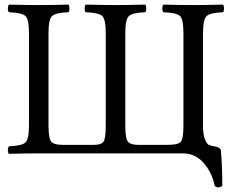

<svg xmlns="http://www.w3.org/2000/svg" viewBox="-20 -667 1014 835"><path d="M862.8 -522.9V-122.1Q862.8 -83 870.8 -62.5Q878.9 -42 887 -37.6Q895 -33.2 911.1 -30.8Q939 -26.9 940.9 -11.2Q946.8 60.5 946.8 141.1Q929.7 154.3 914.1 142.1Q901.9 83 865.5 41.5Q829.1 0 774.9 0H148.9Q97.2 0 19 2Q14.2 -2 14.2 -13.9Q14.2 -25.9 19 -30.8Q75.2 -32.7 90.6 -47.4Q106 -62 106 -122.1V-522.9Q106 -583 90.6 -597.4Q75.2 -611.8 19 -613.8Q14.2 -617.7 14.2 -629.9Q14.2 -642.1 19 -647Q99.1 -645 147.9 -645Q199.7 -645 277.8 -647Q281.7 -642.1 282 -630.1Q282.2 -618.2 277.8 -613.8Q222.7 -611.8 206.8 -597.4Q190.9 -583 190.9 -522.9V-122.1Q190.9 -64.9 202.9 -51Q214.8 -37.1 250 -37.1H389.2Q419.9 -37.1 429.9 -50.5Q439.9 -64 439.9 -122.1V-522.9Q439.9 -583 424.6 -597.4Q409.2 -611.8 353 -613.8Q348.1 -617.7 348.1 -629.9Q348.1 -642.1 353 -647Q433.1 -645 481.9 -645Q533.7 -645 611.8 -647Q615.7 -642.1 616 -630.1Q616.2 -618.2 611.8 -613.8Q556.6 -611.8 540.8 -597.4Q524.9 -583 524.9 -522.9V-122.1Q524.9 -64.9 536.4 -51Q547.9 -37.1 580.1 -37.1H709Q753.9 -37.1 765.9 -50Q777.8 -63 777.8 -122.1V-522.9Q777.8 -583 762.5 -597.4Q747.1 -611.8 690.9 -613.8Q686 -617.7 686 -629.9Q686 -642.1 690.9 -647Q769 -645 820.8 -645Q869.6 -645 950.2 -647Q954.1 -642.1 954.1 -630.1Q954.1 -618.2 950.2 -613.8Q895 -611.8 878.9 -597.4Q862.8 -583 862.8 -522.9Z"/></svg>

Font: Linux Libertine O
Style: Regular
Weight: 400
Designer: Philipp H. Poll
Foundry: Philipp H. Poll
Version: Version 5.3.0